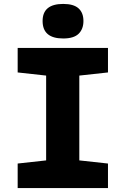

<svg xmlns="http://www.w3.org/2000/svg" viewBox="-20 -958 640 978"><path d="M70 0V-125L215 -141V-573L70 -589V-714H530V-589L384 -573V-141L530 -125V0ZM302 -762Q197 -762 197 -851Q197 -938 302 -938Q355 -938 380 -915.5Q405 -893 405 -851Q405 -810 380.5 -786Q356 -762 302 -762Z"/></svg>

Font: Noto Sans Mono Black
Style: Regular
Weight: 900
Designer: Monotype Design Team
Foundry: Monotype Imaging Inc.
Version: Version 2.014